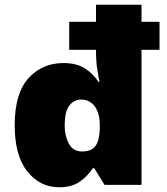

<svg xmlns="http://www.w3.org/2000/svg" viewBox="-20 -780 703 810"><path d="M230 10Q148 10 95 -57Q42 -124 42 -251Q42 -386 100 -450Q158 -514 248 -514Q304 -514 339 -491Q374 -468 396 -434H400Q397 -446 391 -483Q385 -520 385 -565V-570H272V-688H385V-760H577V-688H653V-570H577V0H421L378 -70H371Q350 -37 316.5 -13.5Q283 10 230 10ZM326 -141Q367 -141 383.5 -165Q400 -189 401 -238V-250Q401 -303 379.5 -331.5Q358 -360 323 -360Q293 -360 273 -335.5Q253 -311 253 -249Q253 -207 270.5 -174Q288 -141 326 -141Z"/></svg>

Font: Noto Sans Symbols Black
Style: Regular
Weight: 900
Version: Version 2.002